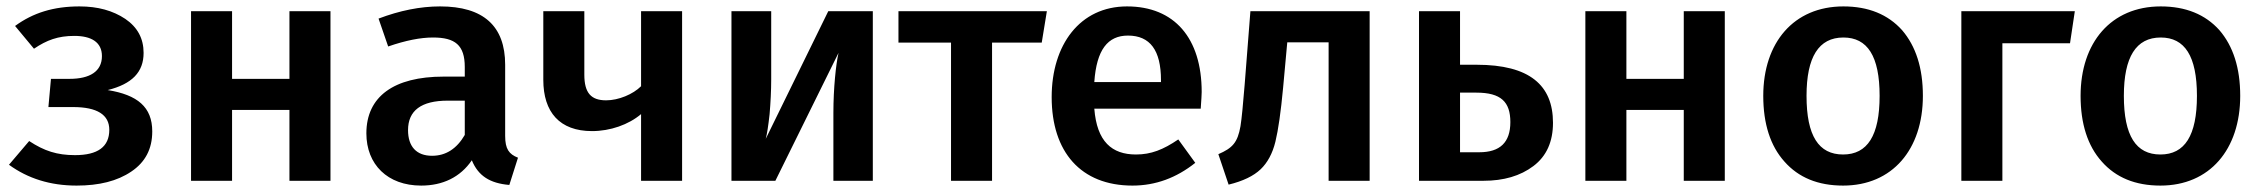

<svg xmlns="http://www.w3.org/2000/svg" viewBox="-20 -564 7052 599"><path d="M228 -544C147 -544 83 -524 27 -483L86 -412C126 -439 161 -452 212 -452C264 -452 298 -433 298 -389C298 -341 260 -318 197 -318H139L131 -230H208C283 -230 321 -206 321 -159C321 -106 285 -80 214 -80C158 -80 118 -93 71 -124L8 -50C67 -7 137 15 219 15C289 15 346 1 390 -29C433 -58 455 -99 455 -154C455 -230 409 -268 316 -283C392 -302 428 -339 428 -399C428 -444 409 -479 371 -505C332 -531 285 -544 228 -544Z M1011 0V-529H883V-318H704V-529H576V0H704V-221H883V0Z M1556 -362C1556 -483 1488 -544 1353 -544C1291 -544 1227 -531 1161 -506L1191 -419C1246 -438 1292 -447 1331 -447C1400 -447 1430 -423 1430 -355V-325H1364C1209 -325 1123 -263 1123 -148C1123 -51 1189 15 1294 15C1361 15 1416 -11 1452 -64C1472 -15 1509 8 1569 13L1596 -72C1568 -83 1556 -99 1556 -140ZM1328 -78C1279 -78 1253 -107 1253 -158C1253 -219 1294 -250 1377 -250H1430V-143C1405 -100 1371 -78 1328 -78Z M1980 -529V-295C1955 -270 1910 -251 1871 -251C1824 -251 1803 -274 1803 -331V-529H1675V-315C1675 -214 1726 -155 1827 -155C1884 -155 1941 -175 1980 -208V0H2108V-529Z M2703 -529H2564L2369 -131C2373 -146 2377 -172 2381 -208C2384 -244 2386 -280 2386 -317V-529H2262V0H2399L2596 -399C2588 -364 2580 -289 2580 -212V0H2703Z M2783 -529V-431H2947V0H3075V-431H3230L3246 -529Z M3729 -277C3729 -445 3644 -544 3496 -544C3349 -544 3261 -424 3261 -261C3261 -90 3352 15 3513 15C3585 15 3650 -9 3709 -56L3656 -129C3609 -97 3571 -82 3524 -82C3449 -82 3402 -122 3394 -225H3726C3728 -253 3729 -270 3729 -277ZM3602 -308H3394C3401 -409 3436 -453 3499 -453C3568 -453 3602 -407 3602 -314Z M3881 -529 3863 -299C3858 -238 3854 -195 3850 -170C3841 -119 3825 -102 3781 -83L3813 12C3858 1 3891 -15 3913 -36C3934 -56 3950 -85 3959 -122C3968 -159 3976 -215 3983 -290L3996 -432H4125V0H4253V-529Z M4535 -362V-529H4407V0H4608C4671 0 4723 -15 4764 -46C4805 -77 4825 -122 4825 -181C4825 -298 4752 -362 4587 -362ZM4535 -89V-275H4586C4663 -275 4692 -246 4692 -183C4692 -120 4660 -89 4595 -89Z M5361 0V-529H5233V-318H5054V-529H4926V0H5054V-221H5233V0Z M5731 -544C5576 -544 5481 -431 5481 -265C5481 -178 5503 -109 5547 -60C5591 -10 5652 15 5730 15C5884 15 5979 -98 5979 -265C5979 -352 5957 -420 5914 -470C5870 -519 5809 -544 5731 -544ZM5731 -447C5806 -447 5844 -389 5844 -265C5844 -141 5806 -82 5730 -82C5654 -82 5616 -140 5616 -265C5616 -386 5654 -447 5731 -447Z M6227 -429H6438L6453 -529H6099V0H6227Z M6721 -544C6566 -544 6471 -431 6471 -265C6471 -178 6493 -109 6537 -60C6581 -10 6642 15 6720 15C6874 15 6969 -98 6969 -265C6969 -352 6947 -420 6904 -470C6860 -519 6799 -544 6721 -544ZM6721 -447C6796 -447 6834 -389 6834 -265C6834 -141 6796 -82 6720 -82C6644 -82 6606 -140 6606 -265C6606 -386 6644 -447 6721 -447Z"/></svg>

Font: Fira Sans Medium
Style: Regular
Weight: 500
Designer: Carrois Corporate & Edenspiekermann AG
Foundry: Carrois Corporate GbR & Edenspiekermann AG
Version: Version 4.203